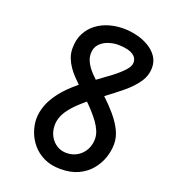

<svg xmlns="http://www.w3.org/2000/svg" viewBox="-163 -1044 1019 1160"><g transform="rotate(20 346.0 -464.0)"><path d="M361 0Q299 0 253.8 -22Q208.5 -44 179 -79.5Q149.5 -115 135.2 -156.8Q121 -198.5 121 -237.5Q121 -279.5 137.8 -324.5Q154.5 -369.5 192 -417.8Q229.5 -466 292 -516.5Q275 -532.5 255.8 -552.8Q236.5 -573 219.5 -597.2Q202.5 -621.5 191.5 -650Q180.5 -678.5 180.5 -710.5Q180.5 -767.5 202 -808.5Q223.5 -849.5 259.2 -876.2Q295 -903 339.5 -915.8Q384 -928.5 430.5 -928.5Q473 -928.5 516 -918.2Q559 -908 594.2 -887.2Q629.5 -866.5 651 -835.8Q672.5 -805 672.5 -764.5Q672.5 -714 643.2 -670.8Q614 -627.5 565.5 -587.2Q517 -547 459.5 -504.5Q501 -466 536.2 -424.8Q571.5 -383.5 593.2 -340.5Q615 -297.5 615 -253Q615 -208.5 599.8 -163.8Q584.5 -119 553.2 -81.8Q522 -44.5 474.2 -22.2Q426.5 0 361 0ZM361 -103.5Q401 -103.5 431.5 -122.2Q462 -141 479 -172.2Q496 -203.5 496 -241.5Q496 -267.5 485 -293.5Q474 -319.5 455.8 -344.5Q437.5 -369.5 416 -393.2Q394.5 -417 373 -438Q321 -395 291.8 -360.8Q262.5 -326.5 250.5 -296.8Q238.5 -267 238.5 -239Q238.5 -198.5 255.5 -167.8Q272.5 -137 300.2 -120.2Q328 -103.5 361 -103.5ZM378 -580Q423 -612 464 -643.2Q505 -674.5 531 -703Q557 -731.5 557 -754Q557 -781 539.2 -796.5Q521.5 -812 493.2 -818.5Q465 -825 434 -825Q402 -825 370.2 -814Q338.5 -803 317 -779.8Q295.5 -756.5 295.5 -718.5Q295.5 -697.5 303 -678Q310.5 -658.5 322.8 -641Q335 -623.5 349.5 -608.2Q364 -593 378 -580Z"/></g></svg>

Font: Edu AU VIC WA NT Pre SemiBold
Style: Regular
Weight: 600
Designer: Tina and Corey Anderson, Eben Sorkin, Mirko Velimirovic
Foundry: Google for Education
Version: Version 1.001